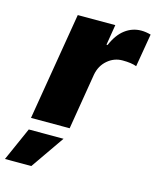

<svg xmlns="http://www.w3.org/2000/svg" viewBox="-183 -633 764 940"><g transform="rotate(15 198.5 -163.0)"><path d="M4.3 0 95.2 -545.5H285.5L268.5 -441.8H274.1Q297.9 -497.9 334.5 -525.2Q371.1 -552.6 416.2 -552.6Q438.6 -552.6 464.5 -545.5L436.1 -377.8Q410.2 -387.8 365.1 -387.8Q322.1 -387.8 288.9 -359.2Q255.7 -330.6 247.2 -284.1L200.3 0ZM-66.8 227.3 8.5 57.5H184.7L66.8 227.3Z"/></g></svg>

Font: Karasuma Gothic
Style: Italic
Weight: 900
Italic angle: -9.39999°
Designer: Rasmus Andersson / Ryoko Nishizuka
Foundry: Genbu
Version: Version 1.00